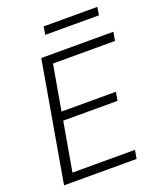

<svg xmlns="http://www.w3.org/2000/svg" viewBox="-157 -972 901 1071"><g transform="rotate(-20 293.5 -436.0)"><path d="M477.1 -340.8H154.8L104 -50.8H475.1L466.3 0H35.6L159.2 -710.9H587.4L578.1 -659.7H210L163.1 -391.6H485.8ZM543 -824.7H224.1L231.9 -872.1H550.3Z"/></g></svg>

Font: RobotoInd Light
Style: Italic
Weight: 300
Italic angle: -12°
Designer: Google
Version: Version 2.001151; 2014